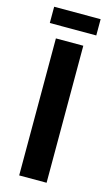

<svg xmlns="http://www.w3.org/2000/svg" viewBox="-118 -802 487 846"><g transform="rotate(15 125.0 -379.0)"><path d="M19 -757.8H231V-683.6H19ZM62.5 -625H187.5V0H62.5Z"/></g></svg>

Font: Oswald
Style: Stencbab
Weight: 400
Designer: Mathieu Le Lay
Foundry: Mathieu Le Lay
Version: Version 1.000